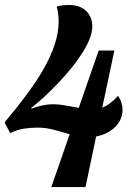

<svg xmlns="http://www.w3.org/2000/svg" viewBox="-22 -762 519 782"><path d="M261.7 -215.3 241.7 -221.2Q205.6 -231.9 181.4 -237.1Q157.2 -242.2 130.9 -242.2Q100.6 -242.2 74.2 -237.8Q47.9 -233.4 22.9 -221.2H19L-2 -260.3V-265.1Q98.6 -384.8 149.4 -470.2Q216.8 -584.5 216.8 -673.3Q216.8 -706.1 209 -735.4Q231 -741.7 258.8 -741.7Q303.7 -741.7 329.6 -716.8Q341.3 -705.1 347.7 -689.2Q354 -673.3 354 -655.3Q354 -609.9 311.5 -543.5Q275.9 -487.8 213.9 -422.4Q155.3 -361.3 105 -322.3L106 -319.3Q124 -326.7 148.2 -332Q172.4 -337.4 194.8 -337.4Q211.9 -337.4 230.2 -334.7Q248.5 -332 280.3 -326.2L298.8 -322.8L379.9 -556.2H443.8L394.5 -323.7Q427.7 -336.4 458 -371.1L460.9 -369.1Q477.1 -341.8 477.1 -314.5Q477.1 -274.9 446.8 -244.6Q416.5 -214.8 369.6 -206.1L326.2 0H187Z"/></svg>

Font: Pattaya
Style: Regular
Weight: 400
Designer: Pablo Impallari / Thai characters Designed by Thanarat Vachiruckul and Suppakit Chalermlarp
Foundry: Pablo Impallari
Version: Version 1.007;September 16, 2023;FontCreator 15.0.0.2934 64-